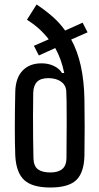

<svg xmlns="http://www.w3.org/2000/svg" viewBox="-20 -827 443 855"><path d="M204 8Q124 8 88 -25Q52 -58 48 -134Q46 -189 46 -260Q46 -331 48 -417Q49 -479 80 -512Q111 -545 165 -545Q196 -545 220.5 -533Q245 -521 256 -502H266Q253 -565 226 -613L153 -580L131 -623L197 -652Q177 -678 153 -699.5Q129 -721 100 -739L143 -807Q182 -781 214 -753Q246 -725 270 -691L348 -726L370 -683L297 -651Q353 -550 356 -385Q357 -326 357 -259.5Q357 -193 356 -133Q354 -58 319.5 -25Q285 8 204 8ZM204 -59Q275 -59 276 -121Q277 -217 277 -279Q277 -341 276.5 -375.5Q276 -410 275 -424Q272 -450 250.5 -464.5Q229 -479 195 -479Q161 -479 145 -462.5Q129 -446 128 -414Q127 -364 127 -311Q127 -258 127.5 -209Q128 -160 129 -122Q130 -87 149 -73Q168 -59 204 -59Z"/></svg>

Font: Big Shoulders Text
Style: Regular
Weight: 400
Designer: Patric King
Foundry: XO Type Co
Version: Version 1.000; ttfautohint (v1.8.2)